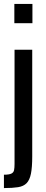

<svg xmlns="http://www.w3.org/2000/svg" viewBox="-28 -763 235 977"><path d="M45 -645V-743H137V-645ZM-8 194V126Q18 126 29.5 120.5Q41 115 43.5 103Q46 91 46 71V-510H136V33Q136 88 129.5 120.5Q123 153 107.5 169Q92 185 64 189.5Q36 194 -8 194Z"/></svg>

Font: Saira ExtraCondensed SemiBold
Style: Regular
Weight: 600
Width: 2
Designer: Hector Gatti with collaboration of the Omnibus-Type team
Foundry: Omnibus-Type
Version: Version 1.101